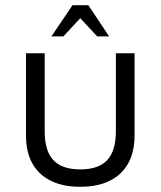

<svg xmlns="http://www.w3.org/2000/svg" viewBox="-20 -704 618 739"><path d="M289 15Q223 15 176 -8Q129 -31 104.5 -75Q80 -119 80 -183V-499H152V-199Q152 -123 185.5 -87.5Q219 -52 289 -52Q359 -52 392.5 -87.5Q426 -123 426 -199V-499H498V-183Q498 -88 443.5 -36.5Q389 15 289 15ZM178 -564 259 -684H320L400 -564H354L289 -634L224 -564Z"/></svg>

Font: Maven Pro
Style: Regular
Weight: 400
Designer: Joe Prince
Foundry: Joe Prince
Version: Version 2.103